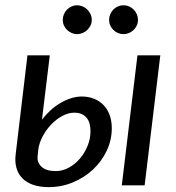

<svg xmlns="http://www.w3.org/2000/svg" viewBox="-20 -722 686 748"><path d="M174 -506.5 143.5 -256Q159 -276 177.5 -292.8Q196 -309.5 216.2 -321.2Q236.5 -333 257.5 -339.5Q278.5 -346 298.5 -346Q325.5 -346 347.2 -337Q369 -328 384.2 -311.8Q399.5 -295.5 407.5 -272.8Q415.5 -250 415.5 -222.5Q415.5 -176.5 395.8 -134.8Q376 -93 342.2 -61.5Q308.5 -30 264 -11.5Q219.5 7 170.5 7Q135 7 109 -2Q83 -11 66.8 -27.8Q50.5 -44.5 44 -68Q37.5 -91.5 41 -120.5L87 -506.5ZM604.5 -506.5 543.5 0H454.5L515.5 -506.5ZM126.5 -113.5Q124 -89 142 -72.2Q160 -55.5 197 -55.5Q224 -55.5 248.8 -69.2Q273.5 -83 292 -105Q310.5 -127 321.5 -154.5Q332.5 -182 332.5 -210Q332.5 -224.5 329.5 -237.8Q326.5 -251 319 -261Q311.5 -271 299.5 -277Q287.5 -283 269.5 -283Q246 -283 222.5 -270.2Q199 -257.5 179.2 -236.8Q159.5 -216 145.8 -190Q132 -164 129 -137.5ZM337.5 -644.5Q337.5 -633 332.8 -623Q328 -613 320.2 -605.5Q312.5 -598 302 -593.5Q291.5 -589 280 -589Q269 -589 259 -593.5Q249 -598 241.2 -605.5Q233.5 -613 229 -623Q224.5 -633 224.5 -644.5Q224.5 -656 229 -666.5Q233.5 -677 241.2 -684.8Q249 -692.5 259 -697Q269 -701.5 280 -701.5Q291.5 -701.5 302 -697Q312.5 -692.5 320.2 -684.8Q328 -677 332.8 -666.5Q337.5 -656 337.5 -644.5ZM517.5 -644.5Q517.5 -633 513 -623Q508.5 -613 500.8 -605.5Q493 -598 482.8 -593.5Q472.5 -589 461 -589Q449.5 -589 439.2 -593.5Q429 -598 421.5 -605.5Q414 -613 409.5 -623Q405 -633 405 -644.5Q405 -656 409.5 -666.5Q414 -677 421.5 -684.8Q429 -692.5 439.2 -697Q449.5 -701.5 461 -701.5Q472.5 -701.5 482.8 -697Q493 -692.5 500.8 -684.8Q508.5 -677 513 -666.5Q517.5 -656 517.5 -644.5Z"/></svg>

Font: Lato
Style: Italic
Weight: 400
Italic angle: -7°
Designer: Lukasz Dziedzic
Foundry: tyPoland Lukasz Dziedzic
Version: Version 2.007; 2014-02-27